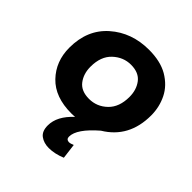

<svg xmlns="http://www.w3.org/2000/svg" viewBox="-207 -684 1054 1054"><g transform="rotate(45 319.5 -157.5)"><path d="M339 228Q300 228 273.5 208.5Q247 189 247 144Q247 72 320 5L292 6Q165 6 97 -65Q29 -136 29 -242Q29 -381 121 -462Q213 -543 347 -543Q435 -543 493.5 -509.5Q554.5 -473.5 582.2 -417.2Q610 -361 610 -296Q610 -124 474 -42Q373 45 373 105Q373 125 393 127Q406 127 424 119L435 207Q384 228 339 228ZM304 -119Q365 -119 409.5 -162Q454 -205 454 -284Q454 -339 425 -377Q396 -415 335 -415Q276 -415 230.5 -372.5Q185 -330 185 -250Q185 -195 214 -157Q243 -119 304 -119Z"/></g></svg>

Font: Argentum Sans SemiBold
Style: Italic
Weight: 600
Italic angle: -11°
Designer: Julieta Ulanovsky (font), Cristiano Sobral (main changes and remaster)
Foundry: Julieta Ulanovsky (font), Cristiano Sobral (main changes and remaster)
Version: Version 2.007;June 15, 2022;FontCreator 14.0.0.2814 64-bit; 